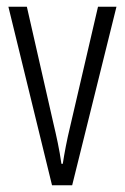

<svg xmlns="http://www.w3.org/2000/svg" viewBox="-20 -552 372 572"><path d="M135 0H195L327 -532H272L189 -175C179 -134 172 -96 167 -64H163C157 -107 148 -147 139 -185L60 -532H5Z"/></svg>

Font: Noto Sans Gujarati UI ExtraCondensed Light
Style: Regular
Weight: 300
Width: 2
Designer: Jelle Bosma - Monotype Design Team, Universal Thirst
Foundry: Monotype Imaging Inc.
Version: Version 2.106